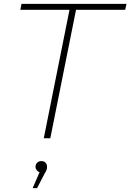

<svg xmlns="http://www.w3.org/2000/svg" viewBox="-20 -720 679 1000"><path d="M208 0 342 -669H86L92 -700H639L632 -669H376L242 0ZM150 260 186 177Q179 175 174 169Q165 160 165 149Q165 136 173.5 127.5Q182 119 195 119Q209 119 217 127Q225 135 225 148Q225 156 223 163.5Q221 171 214 181L173 260Z"/></svg>

Font: Montserrat Thin ExtraLight
Style: Italic
Weight: 250
Italic angle: -11.3°
Version: Version 9.000